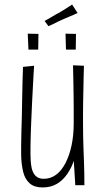

<svg xmlns="http://www.w3.org/2000/svg" viewBox="-20 -814 462 844"><path d="M167 10Q131 10 110.5 -8Q90 -26 82 -58Q74 -90 73 -132Q73 -148 73 -174Q73 -200 74 -233Q75 -266 76 -301Q77 -345 77.5 -384.5Q78 -424 79 -454Q80 -484 80.5 -501.5Q81 -519 81 -520L130 -525Q129 -517 128 -495Q127 -473 125 -439.5Q123 -406 121 -363.5Q119 -321 117 -272Q116 -251 115.5 -232Q115 -213 114.5 -195.5Q114 -178 114 -162.5Q114 -147 114 -135Q114 -103 118.5 -79Q123 -55 136 -41.5Q149 -28 172 -28Q202 -28 226 -45.5Q250 -63 267.5 -96.5Q285 -130 294.5 -174.5Q304 -219 304 -272L330 -286Q330 -240 324.5 -195.5Q319 -151 307 -114Q295 -77 275.5 -49Q256 -21 229.5 -5.5Q203 10 167 10ZM311 0 304 -112Q304 -152 304 -192.5Q304 -233 304 -272Q304 -309 304 -338.5Q304 -368 303.5 -396Q303 -424 302.5 -455.5Q302 -487 301 -527L349 -525Q348 -495 347.5 -468.5Q347 -442 346.5 -417.5Q346 -393 345.5 -369.5Q345 -346 345 -321Q345 -296 345 -268Q345 -241 345.5 -214Q346 -187 347 -160.5Q348 -134 349 -107.5Q350 -81 350.5 -54.5Q351 -28 351 0ZM193 -699 176 -722Q183 -726 192.5 -731Q202 -736 213 -743Q224 -750 236 -756Q249 -763 260.5 -770.5Q272 -778 281.5 -784Q291 -790 297 -794L321 -757Q315 -754 305 -749.5Q295 -745 282.5 -740Q270 -735 257 -729Q245 -724 232 -717.5Q219 -711 209 -706Q199 -701 193 -699ZM148 -596H105L102 -666L149 -665ZM313 -596H270L268 -666L314 -665Z"/></svg>

Font: Truculenta ExtraLight
Style: Regular
Weight: 250
Version: Version 1.002